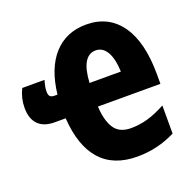

<svg xmlns="http://www.w3.org/2000/svg" viewBox="-134 -856 1002 996"><g transform="rotate(-20 367.0 -357.5)"><path d="M700 -356V-304H355Q359 -226 387 -183Q415 -140 479 -140Q525 -140 570 -152.5Q615 -165 671 -195V-40Q572 10 460 10Q329 10 258 -69.5Q187 -149 177 -304H116Q57 -304 26 -335.5Q-5 -367 -5 -428Q-5 -480 19 -529H142Q131 -493 131 -469Q131 -450 138 -442Q145 -434 164 -434H179Q195 -575 263.5 -650Q332 -725 442 -725Q565 -725 632.5 -630Q700 -535 700 -356ZM356 -434H529Q526 -507 503.5 -544.5Q481 -582 443 -582Q404 -582 382 -545Q360 -508 356 -434Z"/></g></svg>

Font: Noto Sans UI CondBlack
Style: Regular
Weight: 900
Width: 3
Designer: Monotype Design Team
Foundry: Monotype Imaging Inc.
Version: Version 1.001